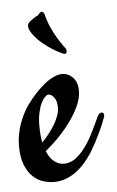

<svg xmlns="http://www.w3.org/2000/svg" viewBox="-61 -535 351 578"><g transform="rotate(-5 115.0 -246.0)"><path d="M239.7 -185.1Q242.7 -185.1 244.9 -183.1Q247.1 -181.2 247.1 -177.2Q247.1 -173.3 245.6 -169.9Q238.3 -149.4 229.7 -131.3Q221.2 -113.3 213.9 -99.1Q205.1 -83 196.8 -68.8Q186.5 -52.7 174.1 -38.3Q161.6 -23.9 147 -12.9Q132.3 -2 115.2 4.4Q98.1 10.7 79.1 10.7Q64.9 10.7 48.1 5.9Q31.2 1 16.8 -12.2Q2.4 -25.4 -7.1 -48.3Q-16.6 -71.3 -16.6 -107.4Q-16.6 -124 -13.4 -141.1Q-10.3 -158.2 -4.6 -173.8Q1 -189.5 8.1 -203.1Q15.1 -216.8 22.5 -227.1Q35.2 -244.6 49.3 -260Q63.5 -275.4 77.9 -286.9Q92.3 -298.3 106 -304.7Q119.6 -311 131.3 -311Q149.9 -311 163.8 -296.9Q177.7 -282.7 177.7 -256.3Q177.7 -233.4 166 -208.7Q154.3 -184.1 136.7 -160.6Q119.1 -137.2 99.1 -117.2Q79.1 -97.2 62.5 -84Q71.3 -62 85 -51.8Q98.6 -41.5 112.8 -41.5Q134.8 -41.5 152.1 -55.7Q169.4 -69.8 183.3 -90.3Q197.3 -110.8 207.8 -133.3Q218.3 -155.8 226.6 -172.9Q229.5 -178.7 232.4 -181.9Q235.4 -185.1 239.7 -185.1ZM49.8 -161.6Q49.8 -132.8 54.2 -110.8Q64 -120.6 74 -133.1Q84 -145.5 92 -158.7Q100.1 -171.9 105.2 -185.5Q110.4 -199.2 110.4 -211.9Q110.4 -231.4 102.1 -242.2Q93.8 -252.9 85.4 -252.9Q80.6 -252.9 74.5 -246.8Q68.4 -240.7 62.7 -229Q57.1 -217.3 53.5 -200.4Q49.8 -183.6 49.8 -161.6ZM149.4 -386.2Q151.4 -382.8 151.4 -378.9Q151.4 -375.5 149.7 -373Q147.9 -370.6 144.5 -370.6Q142.6 -370.6 139.6 -372.1Q116.2 -382.8 97.9 -395.8Q79.6 -408.7 67.1 -421.4Q54.7 -434.1 48.3 -445.1Q42 -456.1 42 -462.9Q42 -469.7 46.1 -474.1Q50.3 -478.5 65.9 -488.8Q68.4 -490.7 70.6 -491.2Q72.8 -491.7 75.2 -494.1Q78.1 -497.1 80.6 -500Q83 -502.9 85.9 -502.9Q92.8 -502.9 95.2 -493.2Q100.6 -471.7 108.9 -453.6Q117.2 -435.5 125.5 -421.6Q133.8 -407.7 140.4 -398.7Q147 -389.6 149.4 -386.2Z"/></g></svg>

Font: Engagement
Style: Regular
Weight: 400
Designer: Astigmatic (AOETI)
Foundry: Astigmatic (AOETI)
Version: Version 1.000